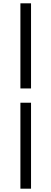

<svg xmlns="http://www.w3.org/2000/svg" viewBox="-20 -858 309 1157"><path d="M103 -838H167V-325H103ZM103 -239H167V279H103Z"/></svg>

Font: Source Han Sans K Regular
Style: Regular
Weight: 400
Designer: Ryoko NISHIZUKA  (kana & ideographs); Paul D. Hunt (Latin, Greek & Cyrillic); Wenlong ZHANG  (bopomofo); Sandoll Communi
Foundry: Adobe Systems Incorporated
Version: Version 1.00 July 18, 2014, initial release